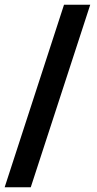

<svg xmlns="http://www.w3.org/2000/svg" viewBox="-30 -731 411 812"><path d="M100.1 61H-10.3L240.7 -710.9H351.6Z"/></svg>

Font: Vazirmatn RD UI ExtraBold
Style: Regular
Weight: 800
Designer: Saber Rastikerdar
Foundry: Saber Rastikerdar
Version: Version 33.003